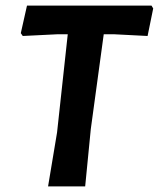

<svg xmlns="http://www.w3.org/2000/svg" viewBox="-20 -663 565 683"><path d="M519 -643 525 -633 505 -535 388 -541H349L303 -204L283 0H151L183 -192L221 -541H182L61 -535L54 -545L76 -643Z"/></svg>

Font: Alegreya Sans SC
Style: Bold Italic
Weight: 700
Italic angle: -7°
Designer: Juan Pablo del Peral
Foundry: Huerta Tipografica
Version: Version 2.007